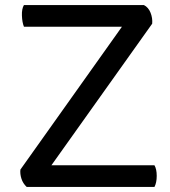

<svg xmlns="http://www.w3.org/2000/svg" viewBox="-20 -742 673 762"><path d="M86 0Q71 -14 65 -33Q59 -52 61 -69L464 -636H75Q68 -653 67 -680Q66 -707 75 -722H551Q569 -713 577.5 -691.5Q586 -670 584 -648L184 -86H593Q602 -71 602 -44Q602 -17 593 0Z"/></svg>

Font: Borel
Style: Regular
Weight: 400
Designer: Rosalie Wagner
Foundry: ANRT
Version: Version 1.007; ttfautohint (v1.8.4.7-5d5b)